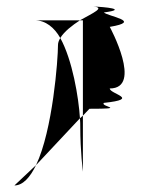

<svg xmlns="http://www.w3.org/2000/svg" viewBox="-20 -774 437 586"><path d="M24 -208C50 -208 72 -233 90 -270ZM86 -712C119 -712 146 -690 164 -658C176 -678 201 -697 224 -712ZM90 -270 224 -413C220 -477 201 -591 164 -658C160 -651 157 -644 157 -637C157 -592 141 -377 90 -270ZM224 -413C225 -403 225 -394 225 -387C225 -312 233 -250 233 -250V-421ZM224 -712H233V-421L253 -442C372 -442 285 -448 297 -460C411 -472 315 -487 315 -504C417 -504 315 -692 315 -692C417 -709 309 -724 297 -736C374 -746 298 -753 265 -754C302 -751 265 -735 224 -712ZM253 -754H265Z"/></svg>

Font: bitstorm
Style: excn
Weight: 400
Version: Version 0.2